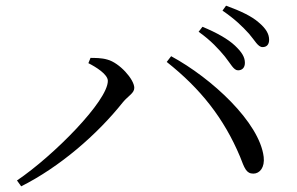

<svg xmlns="http://www.w3.org/2000/svg" viewBox="-20 -739 1040 673"><path d="M814.3 -492.5C829.1 -492.5 838.4 -502 838.4 -518.7C838.4 -538.5 828.4 -555.5 803.7 -579C779.2 -602.1 739.8 -624.4 689.7 -645.1L676.2 -627.6C719.6 -597 747.4 -566.1 768.5 -540.5C788.9 -515.1 798.9 -492.5 814.3 -492.5ZM39.5 -106.4 54.3 -85.9C188.9 -153.5 320.3 -266.8 411 -380.9C429.5 -403.3 450.7 -412.3 450.7 -431C450.7 -460.9 398.4 -519.1 356.5 -530.1C335.6 -536.4 312.2 -535.8 297.3 -536.1L289.8 -517.6C316.2 -504.2 358 -478.6 358 -455.5C358 -385.5 168.5 -193.7 39.5 -106.4ZM868.3 -130.4C890.8 -130.6 908.5 -152.5 904.3 -188.9C889.7 -310.2 722.2 -464.9 579.9 -542L564.4 -521.9C683 -428.1 764.9 -324.3 821.4 -189.9C837 -149.7 843 -130.2 868.3 -130.4ZM900.3 -573.9C914.8 -573.9 923.3 -582.8 923.3 -599.6C923.3 -619.7 912.7 -638.9 886.2 -660.9C862.5 -681.9 822.9 -700.8 772.4 -719.1L759.9 -701.8C804.8 -671 829.4 -646.3 852.5 -621.1C873.6 -596.9 884.1 -573.9 900.3 -573.9Z"/></svg>

Font: Source Han Serif CN VF
Style: Regular
Weight: 250
Designer: Ryoko NISHIZUKA 西塚涼子 (kana & ideographs); Frank Grießhammer (Latin, Greek & Cyrillic); Wenlong ZHANG 张文龙 (bopomofo); San
Foundry: Adobe
Version: Version 2.002;hotconv 1.1.0;makeotfexe 2.6.0